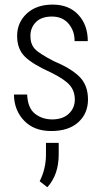

<svg xmlns="http://www.w3.org/2000/svg" viewBox="-20 -558 445 832"><path d="M201.2 -243.7Q123.5 -278.3 88.9 -311.5Q54.2 -344.7 54.2 -402.3Q54.2 -460 95.7 -499Q137.7 -538.1 208 -538.1Q278.3 -538.1 319.3 -494.1Q360.4 -450.2 360.4 -379.9H303.2Q303.7 -423.8 277.3 -455.1Q251 -486.3 205.1 -486.3Q159.2 -486.3 135.3 -461.9Q111.8 -437.5 111.8 -402.3Q111.8 -367.2 130.4 -346.7Q148.9 -326.2 212.4 -293.5Q289.1 -261.2 325.2 -224.6Q361.3 -188 361.3 -127Q361.3 -66.4 319.3 -28.3Q277.3 9.8 202.1 9.8Q127 9.8 84 -35.6Q41 -81.1 40.5 -148.4H97.7Q100.1 -90.3 131.3 -65.4Q162.6 -40.5 207.5 -40.5Q252.4 -41 278.3 -65.4Q304.2 -89.8 304.2 -126.5Q304.2 -163.1 282.7 -188.5Q261.2 -213.9 201.2 -243.7ZM179.2 112.3V61H234.4V111.3Q234.4 199.2 185.1 253.4L151.9 227.5Q179.2 172.9 179.2 112.3Z"/></svg>

Font: RobotoCondensed-Light
Style: Light
Weight: 300
Designer: Google
Version: Version 1.200311; 2013